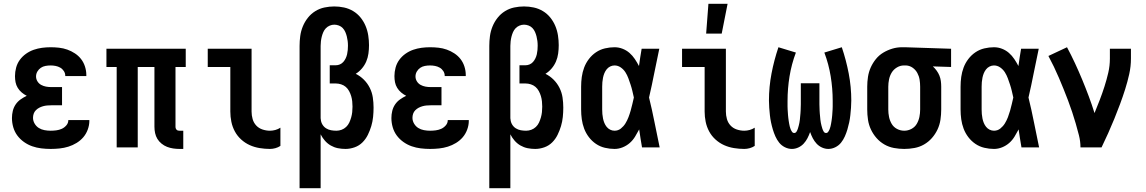

<svg xmlns="http://www.w3.org/2000/svg" viewBox="-20 -777 6040 1012"><path d="M247 8Q222 8 197.5 5Q173 2 150 -6Q127 -14 106.5 -28.5Q86 -43 71.5 -62.5Q57 -82 50 -106Q43 -130 43 -155Q43 -174 47.5 -192.5Q52 -211 62.5 -226.5Q73 -242 88.5 -253Q104 -264 121 -272Q107 -279 94.5 -289.5Q82 -300 73.5 -314Q65 -328 62 -343.5Q59 -359 59 -376Q59 -398 65 -420.5Q71 -443 84.5 -461.5Q98 -480 117 -493.5Q136 -507 157.5 -514.5Q179 -522 201.5 -525Q224 -528 247 -528Q269 -528 291.5 -525.5Q314 -523 335 -515.5Q356 -508 375 -495.5Q394 -483 407.5 -465.5Q421 -448 428 -426Q435 -404 435 -382V-376H324V-378Q324 -391 316.5 -402.5Q309 -414 297.5 -420.5Q286 -427 273 -429.5Q260 -432 247 -432Q233 -432 219.5 -429.5Q206 -427 195 -419.5Q184 -412 177 -400Q170 -388 170 -374Q170 -360 177.5 -348Q185 -336 197 -329.5Q209 -323 222.5 -320.5Q236 -318 250 -318H307V-222H250Q239 -222 228 -221Q217 -220 206.5 -217Q196 -214 186.5 -209Q177 -204 169 -196Q161 -188 157.5 -177.5Q154 -167 154 -156Q154 -140 162.5 -125.5Q171 -111 184.5 -102.5Q198 -94 214.5 -91Q231 -88 247 -88Q262 -88 277 -90Q292 -92 305.5 -98Q319 -104 329.5 -116Q340 -128 340 -143V-144H451V-140Q451 -117 442.5 -94Q434 -71 419 -53.5Q404 -36 383.5 -23.5Q363 -11 340.5 -4Q318 3 294.5 5.5Q271 8 247 8Z M946 8H926Q909 8 892.5 5.5Q876 3 860.5 -3Q845 -9 831.5 -20Q818 -31 809.5 -45Q801 -59 797.5 -75.5Q794 -92 794 -109V-424H706V0H595V-424H541V-520H959V-424H905V-109Q905 -104 906.5 -100Q908 -96 911 -93Q914 -90 918 -89Q922 -88 926 -88H946Z M1403 8Q1376 8 1348.5 3.5Q1321 -1 1296.5 -12Q1272 -23 1251.5 -41.5Q1231 -60 1218 -84Q1205 -108 1199.5 -135Q1194 -162 1194 -189V-424H1075V-520H1306V-189Q1306 -169 1311.5 -149.5Q1317 -130 1330.5 -115.5Q1344 -101 1363.5 -94.5Q1383 -88 1403 -88Q1417 -88 1431.5 -92Q1446 -96 1458 -104V-8Q1446 0 1431.5 4Q1417 8 1403 8Z M1559 215V-535Q1559 -561 1562.5 -587Q1566 -613 1576 -637.5Q1586 -662 1602.5 -683Q1619 -704 1641.5 -718Q1664 -732 1690 -737.5Q1716 -743 1742 -743Q1768 -743 1793.5 -737.5Q1819 -732 1841.5 -718.5Q1864 -705 1880.5 -684.5Q1897 -664 1907 -640Q1917 -616 1921 -590Q1925 -564 1925 -539Q1925 -517 1922 -495Q1919 -473 1910.5 -453Q1902 -433 1887.5 -416Q1873 -399 1855 -388Q1879 -376 1898 -357Q1917 -338 1929 -314Q1941 -290 1945 -263.5Q1949 -237 1949 -210Q1949 -185 1946.5 -160.5Q1944 -136 1937 -112.5Q1930 -89 1919 -66.5Q1908 -44 1890.5 -26.5Q1873 -9 1849 -0.5Q1825 8 1801 8Q1780 8 1760.5 4Q1741 0 1723.5 -10Q1706 -20 1692.5 -35.5Q1679 -51 1670 -69V215ZM1753 -88Q1767 -88 1780.5 -93Q1794 -98 1804.5 -108Q1815 -118 1821 -131Q1827 -144 1831 -158Q1835 -172 1836.5 -186Q1838 -200 1838 -215Q1838 -229 1836.5 -243Q1835 -257 1831 -270.5Q1827 -284 1820 -297Q1813 -310 1802.5 -319Q1792 -328 1778 -332.5Q1764 -337 1750 -337H1718V-433H1750Q1761 -433 1771.5 -437.5Q1782 -442 1789.5 -450.5Q1797 -459 1802 -469.5Q1807 -480 1809.5 -491Q1812 -502 1813 -513.5Q1814 -525 1814 -536Q1814 -549 1812.5 -561Q1811 -573 1808 -585Q1805 -597 1800 -608.5Q1795 -620 1786.5 -629Q1778 -638 1766 -642.5Q1754 -647 1742 -647Q1730 -647 1718 -642Q1706 -637 1697.5 -628Q1689 -619 1684 -607.5Q1679 -596 1676 -584Q1673 -572 1671.5 -559.5Q1670 -547 1670 -535V-154L1671 -147Q1672 -133 1679.5 -120.5Q1687 -108 1699 -100.5Q1711 -93 1725 -90.5Q1739 -88 1753 -88Z M2247 8Q2222 8 2197.5 5Q2173 2 2150 -6Q2127 -14 2106.5 -28.5Q2086 -43 2071.5 -62.5Q2057 -82 2050 -106Q2043 -130 2043 -155Q2043 -174 2047.5 -192.5Q2052 -211 2062.5 -226.5Q2073 -242 2088.5 -253Q2104 -264 2121 -272Q2107 -279 2094.5 -289.5Q2082 -300 2073.5 -314Q2065 -328 2062 -343.5Q2059 -359 2059 -376Q2059 -398 2065 -420.5Q2071 -443 2084.5 -461.5Q2098 -480 2117 -493.5Q2136 -507 2157.5 -514.5Q2179 -522 2201.5 -525Q2224 -528 2247 -528Q2269 -528 2291.5 -525.5Q2314 -523 2335 -515.5Q2356 -508 2375 -495.5Q2394 -483 2407.5 -465.5Q2421 -448 2428 -426Q2435 -404 2435 -382V-376H2324V-378Q2324 -391 2316.5 -402.5Q2309 -414 2297.5 -420.5Q2286 -427 2273 -429.5Q2260 -432 2247 -432Q2233 -432 2219.5 -429.5Q2206 -427 2195 -419.5Q2184 -412 2177 -400Q2170 -388 2170 -374Q2170 -360 2177.5 -348Q2185 -336 2197 -329.5Q2209 -323 2222.5 -320.5Q2236 -318 2250 -318H2307V-222H2250Q2239 -222 2228 -221Q2217 -220 2206.5 -217Q2196 -214 2186.5 -209Q2177 -204 2169 -196Q2161 -188 2157.5 -177.5Q2154 -167 2154 -156Q2154 -140 2162.5 -125.5Q2171 -111 2184.5 -102.5Q2198 -94 2214.5 -91Q2231 -88 2247 -88Q2262 -88 2277 -90Q2292 -92 2305.5 -98Q2319 -104 2329.5 -116Q2340 -128 2340 -143V-144H2451V-140Q2451 -117 2442.5 -94Q2434 -71 2419 -53.5Q2404 -36 2383.5 -23.5Q2363 -11 2340.5 -4Q2318 3 2294.5 5.5Q2271 8 2247 8Z M2559 215V-535Q2559 -561 2562.5 -587Q2566 -613 2576 -637.5Q2586 -662 2602.5 -683Q2619 -704 2641.5 -718Q2664 -732 2690 -737.5Q2716 -743 2742 -743Q2768 -743 2793.5 -737.5Q2819 -732 2841.5 -718.5Q2864 -705 2880.5 -684.5Q2897 -664 2907 -640Q2917 -616 2921 -590Q2925 -564 2925 -539Q2925 -517 2922 -495Q2919 -473 2910.5 -453Q2902 -433 2887.5 -416Q2873 -399 2855 -388Q2879 -376 2898 -357Q2917 -338 2929 -314Q2941 -290 2945 -263.5Q2949 -237 2949 -210Q2949 -185 2946.5 -160.5Q2944 -136 2937 -112.5Q2930 -89 2919 -66.5Q2908 -44 2890.5 -26.5Q2873 -9 2849 -0.5Q2825 8 2801 8Q2780 8 2760.5 4Q2741 0 2723.5 -10Q2706 -20 2692.5 -35.5Q2679 -51 2670 -69V215ZM2753 -88Q2767 -88 2780.5 -93Q2794 -98 2804.5 -108Q2815 -118 2821 -131Q2827 -144 2831 -158Q2835 -172 2836.5 -186Q2838 -200 2838 -215Q2838 -229 2836.5 -243Q2835 -257 2831 -270.5Q2827 -284 2820 -297Q2813 -310 2802.5 -319Q2792 -328 2778 -332.5Q2764 -337 2750 -337H2718V-433H2750Q2761 -433 2771.5 -437.5Q2782 -442 2789.5 -450.5Q2797 -459 2802 -469.5Q2807 -480 2809.5 -491Q2812 -502 2813 -513.5Q2814 -525 2814 -536Q2814 -549 2812.5 -561Q2811 -573 2808 -585Q2805 -597 2800 -608.5Q2795 -620 2786.5 -629Q2778 -638 2766 -642.5Q2754 -647 2742 -647Q2730 -647 2718 -642Q2706 -637 2697.5 -628Q2689 -619 2684 -607.5Q2679 -596 2676 -584Q2673 -572 2671.5 -559.5Q2670 -547 2670 -535V-154L2671 -147Q2672 -133 2679.5 -120.5Q2687 -108 2699 -100.5Q2711 -93 2725 -90.5Q2739 -88 2753 -88Z M3219 8Q3194 8 3168.5 2Q3143 -4 3121.5 -18.5Q3100 -33 3084 -54Q3068 -75 3059 -99Q3050 -123 3046.5 -148.5Q3043 -174 3043 -200V-320Q3043 -346 3046.5 -371.5Q3050 -397 3059 -421Q3068 -445 3084 -466Q3100 -487 3121.5 -501.5Q3143 -516 3168.5 -522Q3194 -528 3219 -528Q3241 -528 3261.5 -520Q3282 -512 3298 -498Q3314 -484 3326 -466Q3338 -448 3348 -429Q3351 -452 3354.5 -474.5Q3358 -497 3362 -520H3455Q3441 -456 3428.5 -391.5Q3416 -327 3401 -263Q3417 -198 3430 -132Q3443 -66 3457 0H3364Q3360 -24 3356 -48Q3352 -72 3349 -95Q3339 -76 3327.5 -57Q3316 -38 3299.5 -23.5Q3283 -9 3262 -0.5Q3241 8 3219 8ZM3219 -88Q3238 -88 3252.5 -99.5Q3267 -111 3276.5 -126.5Q3286 -142 3292.5 -159Q3299 -176 3304 -193.5Q3309 -211 3313 -228.5Q3317 -246 3321 -263Q3317 -281 3313 -298Q3309 -315 3303.5 -331.5Q3298 -348 3292 -364.5Q3286 -381 3276.5 -396Q3267 -411 3252 -421.5Q3237 -432 3219 -432Q3207 -432 3196 -426.5Q3185 -421 3177.5 -411.5Q3170 -402 3165.5 -391Q3161 -380 3158.5 -368Q3156 -356 3155 -344Q3154 -332 3154 -320V-200Q3154 -188 3155 -176Q3156 -164 3158.5 -152Q3161 -140 3165.5 -129Q3170 -118 3177.5 -108.5Q3185 -99 3196 -93.5Q3207 -88 3219 -88Z M3903 8Q3876 8 3848.5 3.5Q3821 -1 3796.5 -12Q3772 -23 3751.5 -41.5Q3731 -60 3718 -84Q3705 -108 3699.5 -135Q3694 -162 3694 -189V-424H3575V-520H3806V-189Q3806 -169 3811.5 -149.5Q3817 -130 3830.5 -115.5Q3844 -101 3863.5 -94.5Q3883 -88 3903 -88Q3917 -88 3931.5 -92Q3946 -96 3958 -104V-8Q3946 0 3931.5 4Q3917 8 3903 8ZM3702 -600 3714 -757H3815L3784 -600Z M4154 8Q4135 8 4117 -1Q4099 -10 4087 -25Q4075 -40 4067 -58Q4059 -76 4053.5 -94.5Q4048 -113 4044 -132Q4040 -151 4038 -170Q4036 -189 4034.5 -208.5Q4033 -228 4033 -247Q4033 -319 4046.5 -389.5Q4060 -460 4083 -528L4175 -500Q4152 -439 4141.5 -374.5Q4131 -310 4131 -245Q4131 -238 4131 -230.5Q4131 -223 4131 -215.5Q4131 -208 4131.5 -200.5Q4132 -193 4132.5 -185.5Q4133 -178 4133.5 -170.5Q4134 -163 4135 -155.5Q4136 -148 4137 -140.5Q4138 -133 4139.5 -125.5Q4141 -118 4142.5 -111Q4144 -104 4147 -96.5Q4150 -89 4154.5 -82.5Q4159 -76 4166 -76Q4174 -76 4178.5 -83.5Q4183 -91 4185.5 -99Q4188 -107 4190 -114.5Q4192 -122 4193.5 -130Q4195 -138 4196 -146.5Q4197 -155 4197.5 -163Q4198 -171 4199 -179Q4200 -187 4200 -195Q4200 -203 4200.5 -211Q4201 -219 4201 -227.5Q4201 -236 4201 -244Q4201 -252 4201 -260V-338H4299V-260Q4299 -252 4299 -244Q4299 -236 4299 -227.5Q4299 -219 4299.5 -211Q4300 -203 4300 -195Q4300 -187 4301 -179Q4302 -171 4302.5 -163Q4303 -155 4304 -146.5Q4305 -138 4306.5 -130Q4308 -122 4310 -114.5Q4312 -107 4314.5 -99Q4317 -91 4321.5 -83.5Q4326 -76 4334 -76Q4341 -76 4345.5 -82.5Q4350 -89 4353 -96.5Q4356 -104 4357.5 -111Q4359 -118 4360.5 -125.5Q4362 -133 4363 -140.5Q4364 -148 4365 -155.5Q4366 -163 4366.5 -170.5Q4367 -178 4367.5 -185.5Q4368 -193 4368.5 -200.5Q4369 -208 4369 -215.5Q4369 -223 4369 -230.5Q4369 -238 4369 -245Q4369 -310 4358.5 -374.5Q4348 -439 4325 -500L4417 -528Q4440 -460 4453.5 -389.5Q4467 -319 4467 -247Q4467 -228 4465.5 -208.5Q4464 -189 4462 -170Q4460 -151 4456 -132Q4452 -113 4446.5 -94.5Q4441 -76 4433 -58Q4425 -40 4413 -25Q4401 -10 4383 -1Q4365 8 4346 8Q4329 8 4312.5 0.5Q4296 -7 4284 -20Q4272 -33 4264 -48.5Q4256 -64 4250 -81Q4244 -64 4236 -48.5Q4228 -33 4216 -20Q4204 -7 4187.5 0.5Q4171 8 4154 8Z M4746 8Q4719 8 4692 3Q4665 -2 4641.5 -15.5Q4618 -29 4600 -49.5Q4582 -70 4570.5 -94.5Q4559 -119 4555 -146Q4551 -173 4551 -200V-320Q4551 -346 4555 -372Q4559 -398 4569.5 -421.5Q4580 -445 4596.5 -465.5Q4613 -486 4635.5 -499.5Q4658 -513 4683 -520.5Q4708 -528 4734 -528H4750L4993 -520V-424L4897 -427Q4908 -417 4917 -404.5Q4926 -392 4931.5 -378.5Q4937 -365 4939 -350Q4941 -335 4941 -320V-200Q4941 -173 4937 -146Q4933 -119 4921.5 -94.5Q4910 -70 4892 -49.5Q4874 -29 4850.5 -15.5Q4827 -2 4800 3Q4773 8 4746 8ZM4746 -88Q4766 -88 4784 -97.5Q4802 -107 4812 -124Q4822 -141 4826 -160.5Q4830 -180 4830 -200V-320Q4830 -339 4827 -357.5Q4824 -376 4815 -392.5Q4806 -409 4790.5 -420Q4775 -431 4756 -432H4744Q4725 -432 4707.5 -421.5Q4690 -411 4680 -394.5Q4670 -378 4666 -358.5Q4662 -339 4662 -320V-200Q4662 -180 4666 -160.5Q4670 -141 4680 -124Q4690 -107 4708 -97.5Q4726 -88 4746 -88Z M5219 8Q5194 8 5168.5 2Q5143 -4 5121.5 -18.5Q5100 -33 5084 -54Q5068 -75 5059 -99Q5050 -123 5046.5 -148.5Q5043 -174 5043 -200V-320Q5043 -346 5046.5 -371.5Q5050 -397 5059 -421Q5068 -445 5084 -466Q5100 -487 5121.5 -501.5Q5143 -516 5168.5 -522Q5194 -528 5219 -528Q5241 -528 5261.5 -520Q5282 -512 5298 -498Q5314 -484 5326 -466Q5338 -448 5348 -429Q5351 -452 5354.5 -474.5Q5358 -497 5362 -520H5455Q5441 -456 5428.5 -391.5Q5416 -327 5401 -263Q5417 -198 5430 -132Q5443 -66 5457 0H5364Q5360 -24 5356 -48Q5352 -72 5349 -95Q5339 -76 5327.5 -57Q5316 -38 5299.5 -23.5Q5283 -9 5262 -0.5Q5241 8 5219 8ZM5219 -88Q5238 -88 5252.5 -99.5Q5267 -111 5276.5 -126.5Q5286 -142 5292.5 -159Q5299 -176 5304 -193.5Q5309 -211 5313 -228.5Q5317 -246 5321 -263Q5317 -281 5313 -298Q5309 -315 5303.5 -331.5Q5298 -348 5292 -364.5Q5286 -381 5276.5 -396Q5267 -411 5252 -421.5Q5237 -432 5219 -432Q5207 -432 5196 -426.5Q5185 -421 5177.5 -411.5Q5170 -402 5165.5 -391Q5161 -380 5158.5 -368Q5156 -356 5155 -344Q5154 -332 5154 -320V-200Q5154 -188 5155 -176Q5156 -164 5158.5 -152Q5161 -140 5165.5 -129Q5170 -118 5177.5 -108.5Q5185 -99 5196 -93.5Q5207 -88 5219 -88Z M5675 0Q5675 -32 5667 -63.5Q5659 -95 5650 -126Q5641 -157 5631 -187Q5621 -217 5609.5 -247.5Q5598 -278 5586 -307.5Q5574 -337 5561.5 -366.5Q5549 -396 5535 -425Q5521 -454 5506 -482L5604 -528Q5626 -487 5646 -444Q5666 -401 5684 -357.5Q5702 -314 5718.5 -270Q5735 -226 5749 -181Q5763 -215 5776.5 -250Q5790 -285 5801.5 -321Q5813 -357 5821.5 -393.5Q5830 -430 5830 -468V-520H5941V-468Q5941 -427 5932 -386.5Q5923 -346 5910.5 -306.5Q5898 -267 5883.5 -228Q5869 -189 5853.5 -151Q5838 -113 5821 -75Q5804 -37 5786 0Z"/></svg>

Font: Moesevka
Style: Bold
Weight: 700
Monospace: yes
Designer: Belleve Invis
Foundry: Belleve Invis
Version: Version 32.5.0; ttfautohint (v1.8.4)